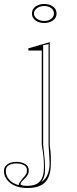

<svg xmlns="http://www.w3.org/2000/svg" viewBox="-49 -726 385 961"><path d="M88 215Q63 215 41.5 209Q20 203 4.5 191.5Q-11 180 -20 164.5Q-29 149 -29 129Q-29 114 -20 104Q-11 94 3 89Q17 84 33 84Q57 84 76 94.5Q95 105 95 127Q95 141 88.5 151Q82 161 74 168.5Q66 176 60 182.5Q54 189 54 195Q54 199 61.5 201.5Q69 204 88 204Q131 204 151 181.5Q171 159 171 111Q171 82 168.5 57.5Q166 33 160 0V-473H93V-484L200 -515V0Q205 35 205.5 59.5Q206 84 205 107Q202 163 174 189Q146 215 88 215ZM172 -611Q154 -611 140.5 -617Q127 -623 119 -633.5Q111 -644 111 -658Q111 -673 119 -683.5Q127 -694 140.5 -700Q154 -706 172 -706Q190 -706 204 -700Q218 -694 226 -683.5Q234 -673 234 -658Q234 -644 226 -633.5Q218 -623 204 -617Q190 -611 172 -611ZM157 186Q169 178 178 167Q187 156 192 140.5Q197 125 199 106Q200 81 197.5 52.5Q195 24 194 -1V-505L167 -500V-1Q169 23 172.5 50.5Q176 78 176 102Q177 114 176.5 124Q176 134 175 146Q170 170 157 186ZM86 127Q86 115 79.5 107.5Q73 100 60.5 96Q48 92 33 92Q10 92 -5 101Q-20 110 -20 130Q-20 143 -15 154.5Q-10 166 -1.5 175Q7 184 19 190.5Q31 197 45 201V198Q45 193 50.5 185.5Q56 178 66 165Q78 153 82 145Q86 137 86 127ZM172 -621Q187 -621 198 -626Q209 -631 215 -639.5Q221 -648 221 -658Q221 -669 215 -677.5Q209 -686 198 -691Q187 -696 172 -696Q158 -696 146.5 -691Q135 -686 128 -677.5Q121 -669 121 -658Q121 -648 128 -639.5Q135 -631 146.5 -626Q158 -621 172 -621Z"/></svg>

Font: Kalnia Glaze Thin ExtraLight
Style: Regular
Weight: 250
Version: Version 1.110